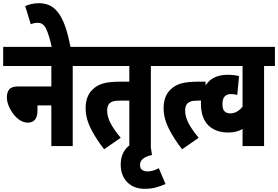

<svg xmlns="http://www.w3.org/2000/svg" viewBox="-20 -916 1744 1204"><path d="M0 -622H504V-502H436V0H302V-255H215V-223Q215 -147 154 -147Q129 -147 105.5 -162Q82 -177 63.5 -201.5Q45 -226 34 -253.5Q23 -281 23 -306Q23 -336 37.5 -355Q52 -374 95 -374H302V-502H0Z M306 -615Q287 -699 269 -736Q251 -773 218 -773Q194 -773 173 -764L138 -878Q180 -896 224 -896Q257 -896 286 -884.5Q315 -873 340.5 -842.5Q366 -812 386.5 -757Q407 -702 423 -615Z M926 -502V0H791V-285H734Q703 -285 689 -280.5Q675 -276 665 -266Q652 -251 652 -222Q652 -184 673.5 -143Q695 -102 737 -52L633 20Q584 -42 550.5 -107.5Q517 -173 517 -237Q517 -276 528 -305Q539 -334 559 -353Q585 -380 624.5 -392Q664 -404 740 -404H791V-502H492V-622H993V-502Z M1018 238Q991 250 959.5 259Q928 268 886 268Q819 268 778 226.5Q737 185 737 116Q737 43 784.5 1.5Q832 -40 917 -52L933 56Q858 72 858 118Q858 142 873 150.5Q888 159 903 159Q920 159 937.5 154.5Q955 150 976 139Z M981 -622H1272V-502H981ZM1006 -237Q1006 -276 1017 -305Q1028 -334 1048 -353Q1074 -380 1113.5 -392Q1153 -404 1229 -404H1269V-285H1223Q1192 -285 1178 -280.5Q1164 -276 1154 -266Q1141 -251 1141 -222Q1141 -184 1162.5 -143Q1184 -102 1226 -52L1122 20Q1073 -42 1039.5 -107.5Q1006 -173 1006 -237Z M1704 -502H1636V0H1501V-107Q1463 -85 1412 -85Q1332 -85 1286 -130.5Q1240 -176 1240 -268Q1240 -350 1283 -398.5Q1326 -447 1408 -447Q1445 -447 1479 -439L1468 -321Q1459 -323 1449.5 -324.5Q1440 -326 1428 -326Q1375 -326 1375 -264Q1375 -229 1389 -217Q1403 -205 1423 -205Q1447 -205 1466.5 -216.5Q1486 -228 1501 -247V-502H1215V-622H1704Z"/></svg>

Font: Noto Sans ExtraCondensed ExtraBold
Style: Regular
Weight: 800
Width: 2
Designer: Monotype Design Team
Foundry: Monotype Imaging Inc.
Version: Version 2.013; ttfautohint (v1.8.4.7-5d5b)